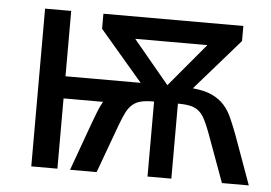

<svg xmlns="http://www.w3.org/2000/svg" viewBox="-43 -593 916 650"><g transform="rotate(5 414.5 -268.0)"><path d="M216.8 0 276.9 -166Q284.7 -186.5 291.7 -204.8Q298.8 -223.1 308.1 -238.8H173.8V0H85V-536.1H173.8V-314H429.2L283.2 -484.9V-536.1H758.8V-484.9L606.9 -311Q647.5 -307.1 672.9 -295.2Q698.2 -283.2 714.6 -264.6Q731 -246.1 741.9 -220.9Q752.9 -195.8 764.2 -166L824.2 0H732.9L672.9 -164.1Q663.1 -190.4 654.3 -208Q645.5 -225.6 633.8 -236.1Q622.1 -246.6 605.5 -250.7Q588.9 -254.9 563 -254.9H561V0H480V-254.9H478Q452.1 -254.9 435.3 -250.7Q418.5 -246.6 406.5 -236.1Q394.5 -225.6 385.7 -208Q377 -190.4 367.2 -164.1L307.1 0ZM520 -314 643.1 -460.9H397.9Z"/></g></svg>

Font: Droid Sans
Style: Regular
Weight: 400
Foundry: Ascender Corporation
Version: Version 1.00 build 114